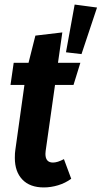

<svg xmlns="http://www.w3.org/2000/svg" viewBox="-20 -805 445 841"><path d="M307 -785 405 -772 337 -568 269 -576ZM234 -530H332L302 -433H221L180 -144Q179 -139 179 -131Q179 -93 212 -93Q232 -93 260 -108L292 -22Q266 -3 234.5 6.5Q203 16 172 16Q111 16 78 -18.5Q45 -53 45 -113Q45 -135 47 -147L87 -433H26L40 -530H105L135 -649L253 -663Z"/></svg>

Font: Fira Sans Extra Condensed SemiBold
Style: Italic
Weight: 600
Width: 3
Italic angle: -8°
Designer: Carrois Corporate & Edenspiekermann AG
Foundry: Carrois Corporate GbR & Edenspiekermann AG
Version: Version 4.203